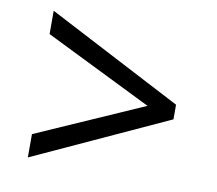

<svg xmlns="http://www.w3.org/2000/svg" viewBox="-61 -639 715 633"><g transform="rotate(10 296.0 -322.5)"><path d="M70 -155 429 -313 70 -490V-568L521 -333V-284L70 -77Z"/></g></svg>

Font: sinhala15
Style: Book
Weight: 400
Designer: Jelle Bosma - Monotype Design Team
Foundry: Monotype Imaging Inc.
Version: Version 2.003